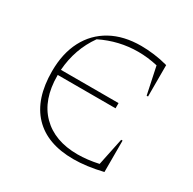

<svg xmlns="http://www.w3.org/2000/svg" viewBox="-147 -803 961 958"><g transform="rotate(30 333.0 -323.5)"><path d="M391 6Q240 6 160 -78Q80 -162 80 -321Q80 -424 119 -498.5Q158 -573 230.5 -613Q303 -653 403 -653Q438 -653 478 -648Q518 -643 558 -632V-451H550L517 -607Q460 -620 405 -620Q294 -620 193 -570Q124 -473 115 -349H447V-319H114V-316Q114 -177 189.5 -101Q265 -25 397 -25Q425 -25 455 -28.5Q485 -32 517 -39L550 -197H558V-16Q466 6 391 6Z"/></g></svg>

Font: Piazzolla SC Thin
Style: Regular
Weight: 100
Designer: Juan Pablo del Peral
Foundry: Huerta Tipografica
Version: Version 1.330